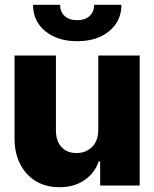

<svg xmlns="http://www.w3.org/2000/svg" viewBox="-20 -779 647 806"><path d="M392.6 -235.4V-545.9H566.4V0H400.4V-101.6H394.5Q377 -51.3 333.3 -22Q289.6 7.3 228.5 6.8Q172.4 6.8 130.4 -18.6Q88.4 -43.9 64.7 -90.1Q41 -136.2 41 -197.8V-545.9H214.8V-231.4Q214.8 -187.5 238 -161.9Q261.2 -136.2 301.3 -136.7Q339.8 -136.2 366.2 -161.9Q392.6 -187.5 392.6 -235.4ZM304.2 -606Q221.2 -606 169.9 -648.2Q118.7 -690.4 118.7 -758.8H232.4Q232.4 -729 251.5 -711.7Q270.5 -694.3 304.2 -694.3Q336.9 -694.3 356 -711.7Q375 -729 375 -758.8H489.7Q489.7 -690.4 438.2 -648.2Q386.7 -606 304.2 -606Z"/></svg>

Font: Inter Tight ExtraBold
Style: Regular
Weight: 800
Designer: Rasmus Andersson
Foundry: rsms
Version: Version 3.004; ttfautohint (v1.8.4.7-5d5b)